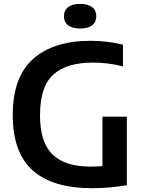

<svg xmlns="http://www.w3.org/2000/svg" viewBox="-20 -959 739 986"><path d="M453.5 7.5Q250.5 7.5 148 -83.8Q45.5 -175 45.5 -368.5Q45.5 -563.5 150.2 -656.5Q255 -749.5 445 -749.5Q530.5 -749.5 611.5 -729.5V-618Q570.5 -628.5 532.5 -633Q494.5 -637.5 456 -637.5Q322 -637.5 253.8 -576Q185.5 -514.5 185.5 -367Q185.5 -227.5 250 -165.5Q314.5 -103.5 443.5 -103.5Q475.5 -103.5 506 -106V-360H631.5V-8Q583.5 0 540.2 3.8Q497 7.5 453.5 7.5ZM391.5 -812.5Q351 -812.5 329.8 -829Q308.5 -845.5 308.5 -875.5Q308.5 -905.5 329.8 -922.2Q351 -939 391.5 -939Q432 -939 453.2 -922.2Q474.5 -905.5 474.5 -875.5Q474.5 -845.5 453.2 -829Q432 -812.5 391.5 -812.5Z"/></svg>

Font: Encode Sans SmBold
Style: Regular
Weight: 600
Designer: Multiple Designers
Foundry: Impallari Type
Version: Version 3.002; ttfautohint (v1.8.3) -l 8 -r 50 -G 200 -x 14 